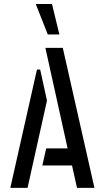

<svg xmlns="http://www.w3.org/2000/svg" viewBox="-20 -916 505 936"><path d="M154.3 -896.5H233.4L269.5 -748H212.9ZM30.3 0 160.2 -577.1H175.8L209 -425.8L114.3 0ZM186.5 -109.4 205.1 -192.4H309.6L201.2 -682.6H286.1L440.4 0H355.5L331.1 -109.4Z"/></svg>

Font: Post No Bills Colombo SemiBold
Style: Regular
Weight: 600
Designer: Kosala Senevirathne, Siva Puranthara, Lasantha Premarathna, Tharique Azeez
Foundry: Mooniak
Version: Version 1.220 ; ttfautohint (v1.6)